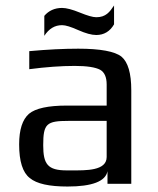

<svg xmlns="http://www.w3.org/2000/svg" viewBox="-20 -672 578 702"><path d="M460 0V-342C460 -404 448 -445 424 -465C400 -484 347 -494 266 -494C213 -494 153 -491 87 -485V-419C148 -427 204 -431 253 -431C298 -431 329 -426 346 -417C362 -408 370 -390 370 -363V-286H225C156 -286 110 -276 86 -256C62 -235 50 -198 50 -144C50 -82 63 -41 89 -21C114 0 160 10 227 10C317 10 366 -9 373 -46V0ZM138 -141C138 -220 150 -230 231 -230H370V-98C370 -47 294 -49 242 -49H224C154 -49 138 -72 138 -141ZM332 -609C319 -609 299 -615 272 -626C245 -637 223 -643 207 -643C180 -643 158 -633 142 -614V-541C159 -567 180 -580 207 -580C220 -580 239 -574 266 -562C293 -550 315 -544 332 -544C360 -544 382 -557 397 -583V-652C381 -628 367 -609 332 -609Z"/></svg>

Font: Gamestation Text
Style: Bold
Weight: 400
Designer: Jonas Hecksher
Foundry: Jonas Hecksher, Playtypeª, e-types AS
Version: Version 1.003